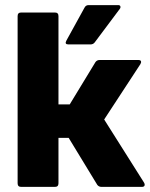

<svg xmlns="http://www.w3.org/2000/svg" viewBox="-20 -732 587 752"><path d="M544 -17Q548 -10 546 -5Q544 0 535 0H378Q367 0 361 -8L249 -192H209V-14Q209 0 195 0H63Q49 0 49 -14V-669Q49 -683 63 -683H195Q209 -683 209 -669V-323H253L354 -489Q360 -497 370 -497H522Q530 -497 532 -492.5Q534 -488 530 -481L388 -264ZM248 -558Q232 -558 240 -573L311 -702Q316 -712 327 -712H443Q450 -712 451.5 -707Q453 -702 449 -697L351 -566Q345 -558 334 -558Z"/></svg>

Font: Sofia Sans Black
Style: Regular
Weight: 900
Designer: Botio Nikoltchev, Ani Petrova
Foundry: lettersoup
Version: Version 4.100; ttfautohint (v1.8.3)